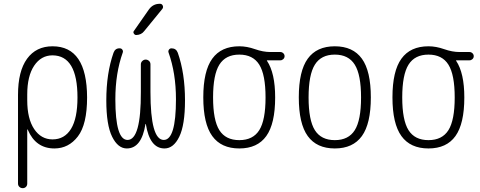

<svg xmlns="http://www.w3.org/2000/svg" viewBox="-20 -775 2540 1015"><path d="M124 -275.4V-245.1Q124 -147.5 160.6 -92.8Q197.3 -38.1 257.8 -38.1Q321.3 -38.1 355.5 -93.8Q389.6 -149.4 389.6 -259.8Q389.6 -481.4 257.8 -482.4Q197.3 -482.4 160.6 -427.7Q124 -373 124 -275.4ZM75.2 195.3V-273.4Q75.2 -398.4 123 -464.4Q170.9 -530.3 257.8 -530.3Q439.5 -530.3 440.4 -259.8Q440.4 -117.2 391.6 -53.7Q342.8 9.8 267.6 9.8Q168.9 9.8 127 -88.9Q127 -90.8 126 -90.8Q124 -90.8 124 -89.8V195.3Q124 206.1 117.2 212.9Q110.4 219.7 100.1 219.7Q89.8 219.7 82.5 212.9Q75.2 206.1 75.2 195.3Z M650.4 9.8Q603.5 9.8 572.8 -52.2Q542 -114.3 542 -244.1Q542 -387.7 580.1 -496.1Q588.9 -520.5 613.3 -519.5Q622.1 -519.5 627 -512.2Q631.8 -504.9 628.9 -497.1Q589.8 -387.7 589.8 -250Q589.8 -35.2 654.3 -35.2Q725.6 -35.2 724.6 -289.1V-434.6Q724.6 -445.3 732.4 -452.6Q740.2 -460 750 -460Q759.8 -460 767.6 -453.1Q775.4 -446.3 775.4 -434.6V-289.1Q775.4 -35.2 845.7 -35.2Q910.2 -35.2 910.2 -250Q910.2 -387.7 871.1 -497.1Q868.2 -504.9 873 -512.2Q877.9 -519.5 886.7 -519.5Q911.1 -519.5 919.9 -496.1Q958 -387.7 958 -244.1Q958 -114.3 927.7 -52.2Q897.5 9.8 849.6 9.8Q771.5 9.8 751 -119.1Q751 -120.1 750 -120.1Q749 -120.1 749 -119.1Q728.5 9.8 650.4 9.8ZM824.2 -754.9H826.2Q835.9 -754.9 840.3 -745.6Q844.7 -736.3 837.9 -727.5L742.2 -610.4Q727.5 -590.8 700.2 -589.8Q692.4 -589.8 687.5 -597.7Q682.6 -605.5 688.5 -612.3L767.6 -725.6Q789.1 -754.9 824.2 -754.9Z M1350.6 -433.1Q1317.4 -486.3 1245.1 -486.3Q1172.9 -486.3 1139.6 -433.1Q1106.4 -379.9 1106.4 -259.8Q1106.4 -139.6 1139.6 -86.9Q1172.9 -34.2 1245.1 -34.2Q1317.4 -34.2 1350.6 -86.9Q1383.8 -139.6 1383.8 -259.8Q1383.8 -379.9 1350.6 -433.1ZM1245.1 -530.3Q1285.2 -530.3 1328.1 -515.1Q1371.1 -500 1409.2 -500H1461.9Q1470.7 -500 1477.5 -493.7Q1484.4 -487.3 1484.4 -478Q1484.4 -468.8 1477.5 -462.4Q1470.7 -456.1 1461.9 -456.1H1391.6Q1390.6 -456.1 1390.6 -455.1Q1390.6 -454.1 1391.1 -454.1Q1391.6 -454.1 1391.6 -453.1Q1434.6 -388.7 1434.6 -259.8Q1434.6 -121.1 1387.7 -55.7Q1340.8 9.8 1245.1 9.8Q1149.4 9.8 1102.1 -55.7Q1054.7 -121.1 1054.7 -260.3Q1054.7 -399.4 1102.1 -464.8Q1149.4 -530.3 1245.1 -530.3Z M1855.5 -433.1Q1822.3 -486.3 1750 -486.3Q1677.7 -486.3 1644.5 -433.1Q1611.3 -379.9 1611.3 -259.8Q1611.3 -139.6 1644.5 -86.9Q1677.7 -34.2 1750 -34.2Q1822.3 -34.2 1855.5 -86.9Q1888.7 -139.6 1888.7 -259.8Q1888.7 -379.9 1855.5 -433.1ZM1893.1 -55.7Q1845.7 9.8 1750 9.8Q1654.3 9.8 1606.9 -55.7Q1559.6 -121.1 1559.6 -260.3Q1559.6 -399.4 1606.9 -464.8Q1654.3 -530.3 1750 -530.3Q1845.7 -530.3 1893.1 -464.8Q1940.4 -399.4 1940.4 -260.3Q1940.4 -121.1 1893.1 -55.7Z M2350.6 -433.1Q2317.4 -486.3 2245.1 -486.3Q2172.9 -486.3 2139.6 -433.1Q2106.4 -379.9 2106.4 -259.8Q2106.4 -139.6 2139.6 -86.9Q2172.9 -34.2 2245.1 -34.2Q2317.4 -34.2 2350.6 -86.9Q2383.8 -139.6 2383.8 -259.8Q2383.8 -379.9 2350.6 -433.1ZM2245.1 -530.3Q2285.2 -530.3 2328.1 -515.1Q2371.1 -500 2409.2 -500H2461.9Q2470.7 -500 2477.5 -493.7Q2484.4 -487.3 2484.4 -478Q2484.4 -468.8 2477.5 -462.4Q2470.7 -456.1 2461.9 -456.1H2391.6Q2390.6 -456.1 2390.6 -455.1Q2390.6 -454.1 2391.1 -454.1Q2391.6 -454.1 2391.6 -453.1Q2434.6 -388.7 2434.6 -259.8Q2434.6 -121.1 2387.7 -55.7Q2340.8 9.8 2245.1 9.8Q2149.4 9.8 2102.1 -55.7Q2054.7 -121.1 2054.7 -260.3Q2054.7 -399.4 2102.1 -464.8Q2149.4 -530.3 2245.1 -530.3Z"/></svg>

Font: Rounded-L Mgen+ 1m light
Style: Regular
Weight: 200
Designer: [Source Han Sans]
Ryoko NISHIZUKA  (kana & ideographs); Paul D. Hunt (Latin, Greek & Cyrillic); Wenlong ZHANG  (bopomofo
Version: Version 1.059.20150602